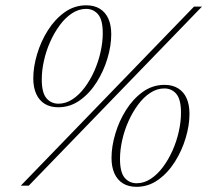

<svg xmlns="http://www.w3.org/2000/svg" viewBox="-20 -700 782 724"><path d="M58.5 0 711.5 -675H741.5L88.5 0ZM200.5 -309Q228 -309 253.2 -325.5Q278.5 -342 299.2 -369.8Q320 -397.5 335.5 -432.2Q351 -467 359.2 -504Q367.5 -541 367.5 -575Q367.5 -625 350 -645.8Q332.5 -666.5 304.5 -666.5Q277 -666.5 251.8 -650Q226.5 -633.5 205.8 -605.5Q185 -577.5 169.5 -543Q154 -508.5 145.8 -471.5Q137.5 -434.5 137.5 -400.5Q137.5 -350.5 155 -329.8Q172.5 -309 200.5 -309ZM305.5 -680Q335.5 -680 356.8 -666.8Q378 -653.5 388.8 -629.2Q399.5 -605 399.5 -570.5Q399.5 -527.5 385.2 -479.8Q371 -432 344.5 -390Q318 -348 281.2 -321.8Q244.5 -295.5 199.5 -295.5Q169.5 -295.5 148.5 -308.5Q127.5 -321.5 116.5 -346Q105.5 -370.5 105.5 -404.5Q105.5 -447.5 119.8 -495.5Q134 -543.5 160.5 -585.5Q187 -627.5 223.8 -653.8Q260.5 -680 305.5 -680ZM495.5 -9Q523 -9 548.2 -25.5Q573.5 -42 594.2 -69.8Q615 -97.5 630.5 -132.2Q646 -167 654.2 -204Q662.5 -241 662.5 -275Q662.5 -325 645 -345.8Q627.5 -366.5 599.5 -366.5Q572 -366.5 546.8 -350Q521.5 -333.5 500.8 -305.5Q480 -277.5 464.5 -243Q449 -208.5 440.8 -171.5Q432.5 -134.5 432.5 -100.5Q432.5 -50.5 450 -29.8Q467.5 -9 495.5 -9ZM600.5 -380Q630.5 -380 651.8 -366.8Q673 -353.5 683.8 -329.2Q694.5 -305 694.5 -270.5Q694.5 -227.5 680.2 -179.8Q666 -132 639.5 -90Q613 -48 576.2 -21.8Q539.5 4.5 494.5 4.5Q464.5 4.5 443.5 -8.5Q422.5 -21.5 411.5 -46Q400.5 -70.5 400.5 -104.5Q400.5 -147.5 414.8 -195.5Q429 -243.5 455.5 -285.5Q482 -327.5 518.8 -353.8Q555.5 -380 600.5 -380Z"/></svg>

Font: Newsreader 24pt ExtraLight
Style: Italic
Weight: 250
Italic angle: -17°
Designer: Hugues Gentile
Foundry: Production Type
Version: Version 1.003